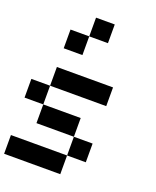

<svg xmlns="http://www.w3.org/2000/svg" viewBox="-178 -1102 981 1205"><g transform="rotate(20 312.5 -500.0)"><path d="M0 0V-125H375V0ZM0 -375V-500H125V-375ZM125 -250V-375H375V-250ZM125 -500V-625H500V-500ZM125 -750V-875H250V-750ZM250 -875V-1000H375V-875ZM375 -250H500V-125H375Z"/></g></svg>

Font: Galmuri7 Regular
Style: Regular
Weight: 400
Designer: Lee Minseo (quiple)
Version: Version 2.399;hotconv 1.1.1;makeotfexe 2.6.0 DEVELOPMENT